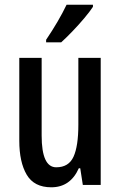

<svg xmlns="http://www.w3.org/2000/svg" viewBox="-20 -852 511 816"><path d="M408 -606V-66H332L321 -137H315Q279 -56 198 -56Q125 -56 93.5 -109.5Q62 -163 62 -254V-606H157V-276Q157 -141 219 -141Q272 -141 292.5 -186Q313 -231 313 -322V-606ZM375 -823Q362 -803 338 -774.5Q314 -746 287.5 -718.5Q261 -691 240 -672H176V-683Q230 -763 263 -832H375Z"/></svg>

Font: Noto Sans Malayalam UI ExtraCondensed Medium
Style: Regular
Weight: 500
Width: 2
Designer: Jelle Bosma - Monotype Design Team
Foundry: Monotype Imaging Inc.
Version: Version 2.104; ttfautohint (v1.8.4.7-5d5b)